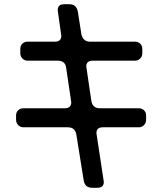

<svg xmlns="http://www.w3.org/2000/svg" viewBox="-20 -789 768 908"><path d="M471 71 470 65 437 -153 436 -159Q436 -187 466 -187H636Q651 -187 661 -197.5Q671 -208 671 -223V-243Q671 -258 661 -267.5Q651 -277 636 -277H452Q418 -277 412 -312L389 -468L388 -474Q388 -502 418 -502H618Q633 -502 643 -512.5Q653 -523 653 -537V-558Q653 -573 643 -582.5Q633 -592 618 -592H405Q374 -592 365 -626L348 -735Q341 -769 308 -769H283Q253 -769 253 -741L254 -733L269 -626L270 -620Q270 -592 240 -592H111Q96 -592 86 -582.5Q76 -573 76 -558V-537Q76 -523 86 -512.5Q96 -502 111 -502H253Q289 -502 293 -468L316 -312L317 -306Q317 -277 287 -277H91Q76 -277 66 -267.5Q56 -258 56 -243V-223Q56 -208 66 -197.5Q76 -187 91 -187H301Q335 -187 341 -153L376 65Q382 99 416 99H441Q471 99 471 71Z"/></svg>

Font: WDXL Lubrifont SC
Style: Regular
Weight: 400
Designer: [WDXL Lubrifont] Copyright 2020-2022 (c) NightFurySL2001, Skr-ZERO; [ZCOOL QingKe HuangYou] Copyright 2018-2022 (c) The 
Version: Version 2.001;hotconv 1.1.1;makeotfexe 2.6.0